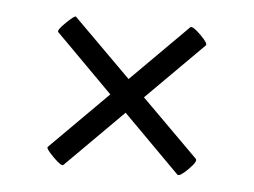

<svg xmlns="http://www.w3.org/2000/svg" viewBox="-32 -394 452 341"><g transform="rotate(5 193.5 -223.5)"><path d="M61 -121 295 -355Q299 -358 314 -343Q329 -328 325 -325L92 -92Q89 -88 74 -103Q59 -118 61 -121ZM91 -356 325 -123Q329 -119 314 -104Q299 -89 295 -92L62 -326Q59 -329 74 -343.5Q89 -358 91 -356Z"/></g></svg>

Font: Cormorant SC Medium
Style: Regular
Weight: 500
Designer: Christian Thalmann (Catharsis Fonts)
Foundry: Catharsis Fonts
Version: Version 4.000